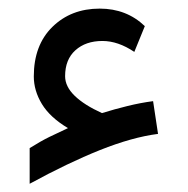

<svg xmlns="http://www.w3.org/2000/svg" viewBox="-20 -393 445 455"><path d="M141.1 -89.4Q98.6 -114.7 79.3 -146.5Q60.1 -178.2 60.1 -211.9Q60.1 -286.1 104.2 -329.3Q148.4 -372.6 216.3 -372.6Q279.8 -372.6 323.2 -331.1L298.3 -270Q259.8 -295.9 222.7 -295.9Q183.1 -295.9 158.7 -273.9Q134.3 -252 134.3 -212.4Q134.3 -188 157 -166Q179.7 -144 221.7 -125Q251.5 -134.3 282.2 -141.8Q313 -149.4 342.8 -153.3L354.5 -75.7Q293.5 -67.9 217 -37.4Q140.6 -6.8 50.3 42.5V-42Q77.6 -59.1 97.2 -68.6Q116.7 -78.1 141.1 -89.4Z"/></svg>

Font: Vazir FD-UI
Style: Regular-FD-UI
Weight: 400
Designer: Saber Rastikerdar
Foundry: Saber Rastikerdar
Version: Version 30.1.0